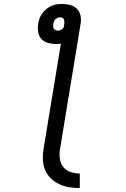

<svg xmlns="http://www.w3.org/2000/svg" viewBox="-20 -755 640 977"><path d="M386 202Q358 202 331 197.5Q304 193 280 181.5Q256 170 237.5 151.5Q219 133 209 108.5Q199 84 198 56Q197 28 202 0L290 -533Q283 -532 276.5 -531.5Q270 -531 263 -531Q243 -531 223 -537Q203 -543 190.5 -557Q178 -571 174.5 -591.5Q171 -612 174 -633Q176 -647 181 -661Q186 -675 195 -687Q204 -699 216 -709Q228 -719 242 -725Q256 -731 270 -733Q284 -735 299 -735Q319 -735 339 -729Q359 -723 372.5 -709Q386 -695 390 -674.5Q394 -654 390 -633L286 0Q281 25 284 50Q287 75 301 93.5Q315 112 338 120Q361 128 386 128ZM275 -599Q275 -599 275 -599Q275 -599 275 -599Q283 -599 291 -603.5Q299 -608 304 -615L307 -633Q308 -639 307.5 -645Q307 -651 305 -656.5Q303 -662 297.5 -664.5Q292 -667 286 -667Q280 -667 273.5 -664.5Q267 -662 262 -657Q257 -652 254.5 -645.5Q252 -639 251 -633Q250 -627 250.5 -620.5Q251 -614 254 -609Q257 -604 263 -601.5Q269 -599 275 -599Z"/></svg>

Font: Iosevka Slab Extended
Style: Italic
Weight: 400
Width: 7
Italic angle: -9°
Monospace: yes
Designer: Belleve Invis
Foundry: Belleve Invis
Version: Version 11.1.0; ttfautohint (v1.8.3)